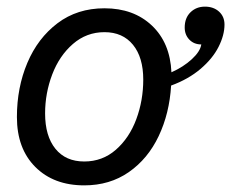

<svg xmlns="http://www.w3.org/2000/svg" viewBox="-20 -547 697 579"><path d="M496 -289Q491 -205 458.5 -136.5Q426 -68 368.5 -28Q311 12 234 12Q142 12 86.5 -43.5Q31 -99 31 -194Q31 -283 62.5 -357.5Q94 -432 153.5 -477Q213 -522 295 -522Q383 -522 438 -470Q493 -418 497 -329Q533 -345 558.5 -368.5Q584 -392 587 -413Q565 -413 551 -427.5Q537 -442 537 -464Q537 -493 554.5 -510Q572 -527 598 -527Q624 -527 640.5 -512Q657 -497 657 -473Q657 -441 639 -405.5Q621 -370 584.5 -339Q548 -308 496 -289ZM412 -307Q412 -374 381 -412Q350 -450 295 -450Q241 -450 200 -414.5Q159 -379 137.5 -322.5Q116 -266 116 -205Q116 -137 147 -98.5Q178 -60 234 -60Q289 -60 329.5 -95.5Q370 -131 391 -187.5Q412 -244 412 -307Z"/></svg>

Font: Thasadith
Style: Bold Italic
Weight: 700
Italic angle: -9°
Designer: Cadson Demak Co.,Ltd.
Foundry: Cadson Demak Co.,Ltd.
Version: Version 1.000; ttfautohint (v1.6)